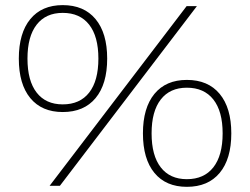

<svg xmlns="http://www.w3.org/2000/svg" viewBox="-20 -723 973 747"><path d="M224.1 -703.1Q306.6 -703.1 351.8 -648.7Q397 -594.2 397 -495.1Q397 -395.5 351.8 -341.3Q306.6 -287.1 224.1 -287.1Q142.6 -287.1 97.9 -341.3Q53.2 -395.5 53.2 -495.1Q53.2 -594.2 97.9 -648.7Q142.6 -703.1 224.1 -703.1ZM706.1 -699.2H746.1L212.9 0H172.9ZM224.1 -672.9Q158.2 -672.9 122.6 -627Q86.9 -581.1 86.9 -495.1Q86.9 -408.7 122.6 -362.8Q158.2 -316.9 224.1 -316.9Q291 -316.9 326.9 -362.8Q362.8 -408.7 362.8 -495.1Q362.8 -581.1 326.9 -627Q291 -672.9 224.1 -672.9ZM707 -412.1Q789.6 -412.1 834.7 -357.7Q879.9 -303.2 879.9 -204.1Q879.9 -104.5 834.7 -50.3Q789.6 3.9 707 3.9Q625.5 3.9 580.8 -50.3Q536.1 -104.5 536.1 -204.1Q536.1 -303.2 580.8 -357.7Q625.5 -412.1 707 -412.1ZM707 -381.8Q641.1 -381.8 605.5 -335.9Q569.8 -290 569.8 -204.1Q569.8 -117.7 605.5 -71.8Q641.1 -25.9 707 -25.9Q773.9 -25.9 810.1 -72Q846.2 -118.2 846.2 -204.1Q846.2 -290 810.1 -335.9Q773.9 -381.8 707 -381.8Z"/></svg>

Font: Montserrat-Arabic ExtraLight
Style: Regular
Weight: 275
Designer: Mohamed Gaber
Foundry: Kief Type Foundry
Version: Version 5.008;PS 005.008;hotconv 1.0.88;makeotf.lib2.5.64775